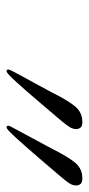

<svg xmlns="http://www.w3.org/2000/svg" viewBox="140 -983 275 595"><g transform="rotate(90 277.5 -685.5)"><path d="M375.5 -568.4Q369.6 -568.4 369.6 -573.7Q369.6 -578.1 379.9 -595.7Q402.3 -637.7 414.6 -660.2Q426.8 -682.6 432.6 -693.6Q438.5 -704.6 442.1 -711.4Q445.8 -718.3 451.7 -730Q476.6 -775.9 492.4 -789.3Q508.3 -802.7 530.3 -803.2Q544.4 -803.7 549.6 -798.1Q554.7 -792.5 554.7 -783.7Q554.7 -774.4 549.1 -764.6Q543.5 -754.9 525.6 -734.1Q507.8 -713.4 471.2 -670.4Q428.7 -621.1 408.9 -599.6Q389.2 -578.1 383.1 -573.2Q377 -568.4 375.5 -568.4ZM201.2 -568.4Q195.3 -568.4 195.3 -573.7Q195.3 -577.6 205.1 -595.7Q228 -637.7 240.2 -660.2Q252.4 -682.6 258.3 -693.6Q264.2 -704.6 267.8 -711.4Q271.5 -718.3 277.3 -730Q302.2 -775.9 318.1 -789.3Q334 -802.7 356 -803.2Q370.1 -803.7 375 -798.1Q379.9 -792.5 379.9 -783.7Q379.9 -774.4 374.3 -764.6Q368.7 -754.9 351.1 -734.1Q333.5 -713.4 296.9 -670.4Q254.9 -621.1 235.1 -599.6Q215.3 -578.1 209.2 -573.2Q203.1 -568.4 201.2 -568.4Z"/></g></svg>

Font: Pinyon Script
Style: Regular
Weight: 400
Designer: Nicole Fally, Eben Sorkin
Foundry: Sorkin Type Co.
Version: Version 1.008; ttfautohint (v1.8.4.7-5d5b)